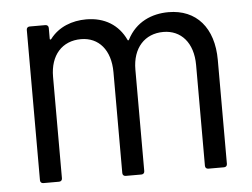

<svg xmlns="http://www.w3.org/2000/svg" viewBox="-43 -565 812 618"><g transform="rotate(-5 363.5 -256.5)"><path d="M522 -513C468 -513 416 -491 388 -436C386 -433 384 -433 383 -436C360 -485 316 -513 256 -513C211 -513 167 -497 139 -460C136 -457 134 -458 134 -461V-496C134 -502 130 -506 124 -506H73C67 -506 63 -502 63 -496V-10C63 -4 67 0 73 0H124C130 0 134 -4 134 -10V-338C134 -408 173 -451 234 -451C291 -451 329 -408 329 -336V-10C329 -4 333 0 339 0H390C396 0 400 -4 400 -10V-338C400 -408 440 -451 500 -451C557 -451 596 -408 596 -336V-10C596 -4 600 0 606 0H657C663 0 667 -4 667 -10V-346C667 -450 612 -513 522 -513Z"/></g></svg>

Font: Barlow Semi Condensed
Style: Regular
Weight: 400
Width: 4
Designer: Jeremy Tribby
Foundry: Tribby Type
Version: Version 1.422;hotconv 1.0.109;makeotfexe 2.5.65596